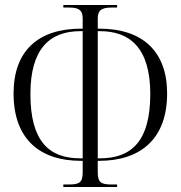

<svg xmlns="http://www.w3.org/2000/svg" viewBox="-20 -739 720 764"><path d="M232 5H446V-5H422C381 -5 369 -14 369 -54V-99H374C538 -99 645 -185 645 -367C645 -534 548 -625 375 -625H369V-665C369 -695 380 -709 424 -709H446V-719H232V-709H255C298 -709 309 -695 309 -665V-625H303C131 -625 34 -536 34 -367C34 -186 138 -99 302 -99H309V-54C309 -14 297 -5 256 -5H232ZM309 -109H299C175 -109 101 -177 101 -365C101 -544 177 -615 300 -615H309ZM369 -109V-615H378C495 -615 578 -550 578 -365C578 -172 499 -109 377 -109Z"/></svg>

Font: Noto Serif Display ExtraCondensed Light
Style: Regular
Weight: 300
Width: 2
Designer: Monotype Design Team
Foundry: Monotype Imaging Inc.
Version: Version 2.009